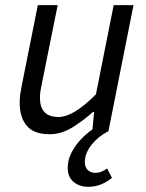

<svg xmlns="http://www.w3.org/2000/svg" viewBox="-20 -506 562 741"><path d="M320.9 214.9Q286.5 214.9 264 196.1Q241.4 177.3 241.4 141.1Q241.4 111.8 255.8 83.4Q270.2 55 292.2 31.8Q314.2 8.6 336.8 -6.3L343.1 -74.1H339.1Q299.2 -38.4 257.5 -13.2Q215.9 12 171.5 12Q110.5 12 83.3 -20.7Q56 -53.4 56 -109.2Q56 -126.8 58 -141.5Q60 -156.2 64 -176.1L126 -486.1H202.6L142.1 -186Q138.4 -167.3 136.2 -154.7Q134.1 -142.1 134.1 -129.3Q134.1 -92.5 151.6 -73.5Q169.1 -54.5 206.4 -54.5Q234.6 -54.5 270 -75.7Q305.5 -97 350.3 -142.1L418.7 -486.1H495.2L398.5 0Q359.1 20.4 333.3 52.8Q307.4 85.3 307.4 120.3Q307.4 139 318.8 150Q330.2 161 347 161Q360.6 161 370.8 156.9Q381.1 152.8 393.5 144.1L412.1 180.7Q391.9 196.7 369.7 205.8Q347.6 214.9 320.9 214.9Z"/></svg>

Font: Source Sans 3 VF
Style: Italic
Weight: 200
Italic angle: -11°
Designer: Paul D. Hunt
Foundry: Adobe Systems Incorporated
Version: Version 3.042;hotconv 1.0.118;makeotfexe 2.5.65603